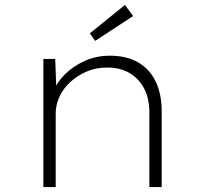

<svg xmlns="http://www.w3.org/2000/svg" viewBox="-20 -759 833 779"><path d="M156 0V-520H204L209 -388L197 -389Q211 -425 243.5 -457.5Q276 -490 323 -511.5Q370 -533 426 -533Q494 -533 541 -505.5Q588 -478 612 -427.5Q636 -377 636 -309V0H586V-303Q586 -360 564.5 -400.5Q543 -441 505 -463Q467 -485 415 -485Q369 -485 331 -468.5Q293 -452 264.5 -425.5Q236 -399 221 -366Q206 -333 206 -299V0H182Q178 0 172.5 0Q167 0 156 0ZM366 -593 345 -624 487 -739 520 -694Z"/></svg>

Font: Lexend Giga ExtraLight
Style: Regular
Weight: 250
Version: Version 1.007